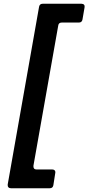

<svg xmlns="http://www.w3.org/2000/svg" viewBox="-20 -892 471 1022"><path d="M38 110Q29 110 24.5 104.5Q20 99 21 90L188 -856Q191 -872 207 -872H414Q423 -872 427.5 -866.5Q432 -861 430 -852L419 -788Q416 -772 400 -772H309Q292 -772 290 -756L158 -10V-6Q158 10 174 10H258Q267 10 271.5 15.5Q276 21 274 30L264 94Q261 110 245 110Z"/></svg>

Font: Open Sauce Two ExtraBold Italic
Style: Regular
Weight: 800
Italic angle: -10°
Designer: Alfredo Marco Pradil
Foundry: Creative Sauce Fz LLC
Version: Version 1.477